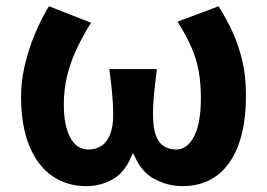

<svg xmlns="http://www.w3.org/2000/svg" viewBox="-20 -594 873 627"><path d="M261.2 13.8Q197.9 13.8 149.9 -19.7Q101.9 -53.3 75.3 -118.7Q48.8 -184.1 48.8 -279.6Q48.8 -329.2 61 -381Q73.2 -432.9 93.8 -482.5Q114.4 -532.1 139.9 -573.5L277.3 -519.8Q249 -474.4 229.1 -431.5Q209.2 -388.7 198.8 -344.6Q188.4 -300.6 188.4 -251.4Q188.4 -185.1 209.1 -145.4Q229.9 -105.8 268.7 -105.8Q293.5 -105.8 311.5 -117.9Q329.4 -129.9 339.5 -154.9Q349.6 -180 349.6 -219.1Q349.6 -244.6 348 -266.4Q346.4 -288.2 343.9 -312.6Q341.3 -336.9 336.8 -368.4H492.3Q488.7 -336.9 485.8 -312.6Q482.8 -288.2 481.3 -266.4Q479.7 -244.6 479.7 -219.1Q479.7 -176.8 489 -151.8Q498.3 -126.8 515.6 -116.3Q532.8 -105.8 556.2 -105.8Q591.1 -105.8 613.6 -148.2Q636 -190.6 636 -273.8Q636 -322.7 628.9 -361.9Q621.8 -401.1 605 -439.6Q588.2 -478.1 559.9 -523.3L693.8 -573.5Q720.4 -531.7 740.4 -487.4Q760.3 -443.2 771.8 -393.2Q783.2 -343.1 783.2 -283.1Q783.2 -187.8 759 -121.6Q734.8 -55.4 688.4 -20.8Q642 13.8 576.5 13.8Q527.1 13.8 483.2 -10Q439.3 -33.8 416.4 -91.5H412.4Q390.5 -33.8 350.5 -10Q310.4 13.8 261.2 13.8Z"/></svg>

Font: Shanggu Sans SC VF
Style: Regular
Weight: 250
Designer: GuiWonder
Version: Version 1.021